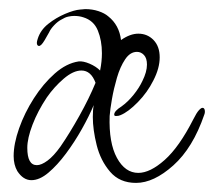

<svg xmlns="http://www.w3.org/2000/svg" viewBox="-20 -401 470 422"><path d="M279 1Q243 1 222 -23.5Q201 -48 192.5 -82Q184 -116 184 -144Q184 -152 184.5 -158.5Q185 -165 186 -170Q176 -146 160 -117.5Q144 -89 125 -63.5Q106 -38 86.5 -21.5Q67 -5 49 -5Q31 -5 18 -25Q10 -39 10 -58Q10 -85 22 -119Q34 -153 54.5 -185Q75 -217 100.5 -239.5Q126 -262 153 -266Q163 -267 177 -261Q191 -255 200 -246Q202 -256 203 -265.5Q204 -275 204 -284Q204 -312 195 -334Q186 -356 163 -363Q154 -366 143 -366Q137 -366 130 -364.5Q123 -363 115 -358Q107 -354 99 -345.5Q91 -337 88 -330Q86 -326 78 -312.5Q70 -299 65 -300Q61 -301 61 -307Q61 -310 63 -316Q69 -335 86 -348.5Q103 -362 123 -370.5Q143 -379 156 -380Q159 -380 162 -380.5Q165 -381 167 -381Q183 -381 196.5 -376.5Q210 -372 218 -365Q242 -346 246 -313Q266 -327 284 -327Q304 -327 317.5 -313Q331 -299 331 -275Q331 -251 317 -224Q304 -198 283 -176.5Q262 -155 245 -148Q241 -146 235 -146Q231 -146 231 -149Q231 -157 247 -167Q261 -177 273.5 -192.5Q286 -208 293 -223Q303 -243 303 -259Q303 -273 296.5 -280Q290 -287 281 -287Q266 -287 255 -270.5Q244 -254 237 -230Q230 -206 226 -183Q222 -160 221 -146Q219 -87 237 -54Q255 -21 284 -21Q310 -21 342 -49.5Q374 -78 405 -139Q412 -153 417 -158.5Q422 -164 425 -164Q429 -164 430 -159Q431 -154 429 -149Q404 -76 361 -37.5Q318 1 279 1ZM61 -38Q71 -38 84.5 -48Q98 -58 113 -79Q133 -108 154.5 -146.5Q176 -185 190 -219Q180 -246 159 -246Q141 -246 120 -228Q99 -210 83 -187Q63 -157 51.5 -127Q40 -97 40 -76Q40 -38 61 -38Z"/></svg>

Font: Inspiration
Style: Regular
Weight: 400
Designer: Robert E. Leuschke
Foundry: Robert E. Leuschke
Version: Version 2.010; ttfautohint (v1.8.3)